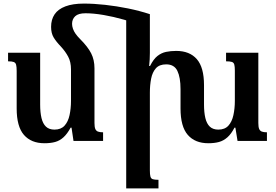

<svg xmlns="http://www.w3.org/2000/svg" viewBox="-20 -786 1541 1071"><path d="M265 -636Q265 -677 284.5 -706Q304 -735 345 -750.5Q386 -766 448 -766Q503 -766 566.5 -759Q630 -752 694 -739Q758 -726 816 -707L783 -633Q732 -659 672.5 -676Q613 -693 557 -702.5Q501 -712 457 -712Q417 -712 399.5 -695.5Q382 -679 382 -653Q382 -640 387 -625.5Q392 -611 402 -597Q412 -583 427 -568Q470 -525 488.5 -488.5Q507 -452 507 -405V-100Q507 -78 511.5 -67Q516 -56 526.5 -52Q537 -48 555 -48V0H390L379 -74H374Q355 -39 334 -20Q313 -1 287.5 6Q262 13 228 13Q154 13 113.5 -33.5Q73 -80 73 -181V-390Q73 -413 70 -424.5Q67 -436 57 -440Q47 -444 25 -444V-492H204V-203Q204 -159 211.5 -127.5Q219 -96 236.5 -79.5Q254 -63 284 -63Q320 -63 340 -85Q360 -107 368 -144Q376 -181 376 -223V-399Q376 -440 360.5 -469.5Q345 -499 319 -527Q293 -554 279 -577.5Q265 -601 265 -636ZM1421 -100Q1421 -78 1425.5 -67Q1430 -56 1440.5 -52Q1451 -48 1469 -48V0H1305L1293 -74H1288Q1270 -39 1248.5 -20Q1227 -1 1201.5 6Q1176 13 1142 13Q1068 13 1027.5 -33.5Q987 -80 987 -181V-289Q987 -354 969.5 -390.5Q952 -427 907 -427Q869 -427 849.5 -405Q830 -383 823 -347Q816 -311 816 -269V165Q816 187 819 198.5Q822 210 832 213.5Q842 217 864 217V265H684V-705L816 -707V-491Q816 -472 815 -454.5Q814 -437 812 -418H817Q836 -456 858 -473.5Q880 -491 906 -496.5Q932 -502 963 -502Q1038 -502 1078 -456Q1118 -410 1118 -311V-203Q1118 -159 1125.5 -127.5Q1133 -96 1150.5 -79.5Q1168 -63 1198 -63Q1234 -63 1254 -85Q1274 -107 1282 -144Q1290 -181 1290 -223V-392Q1290 -414 1287 -425.5Q1284 -437 1273.5 -440.5Q1263 -444 1241 -444V-492H1421Z"/></svg>

Font: Noto Serif Armenian SemiBold
Style: Regular
Weight: 600
Version: Version 2.007